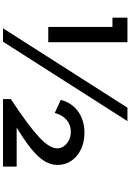

<svg xmlns="http://www.w3.org/2000/svg" viewBox="184 -1049 865 1273"><g transform="rotate(90 616.5 -412.5)"><path d="M158.5 -300V-725.5H97V-825H260V-300ZM167.5 0 694 -825H783L256.5 0ZM637 0V-52Q727.5 -111.5 789.8 -157.8Q852 -204 890.5 -240.2Q929 -276.5 946.2 -305.5Q963.5 -334.5 963.5 -359Q963.5 -383.5 949 -404Q934.5 -424.5 910 -437Q885.5 -449.5 854 -449.5Q824 -449.5 799.2 -437.2Q774.5 -425 756.2 -401.2Q738 -377.5 729 -343L642.5 -383Q654.5 -431.5 685 -466.8Q715.5 -502 760.2 -521Q805 -540 860 -540Q922 -540 970.2 -516.8Q1018.5 -493.5 1046 -453.5Q1073.5 -413.5 1073.5 -362.5Q1073.5 -330.5 1060.5 -299.2Q1047.5 -268 1018.5 -235.8Q989.5 -203.5 942 -167.8Q894.5 -132 825.5 -90.5H1084.5V0Z"/></g></svg>

Font: Spartan Thin SemiBold
Style: Regular
Weight: 600
Version: Version 1.004